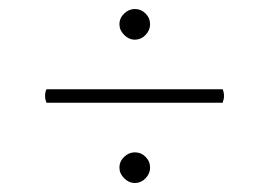

<svg xmlns="http://www.w3.org/2000/svg" viewBox="-20 -566 597 426"><path d="M245 -512Q245 -526 255.5 -536Q266 -546 279 -546Q293 -546 303 -536Q313 -526 313 -512Q313 -499 303 -488.5Q293 -478 279 -478Q266 -478 255.5 -488.5Q245 -499 245 -512ZM474 -368Q477 -361 477 -353Q477 -346 474 -338H83Q80 -346 80 -353Q80 -361 83 -368ZM245 -194Q245 -208 255.5 -218Q266 -228 279 -228Q293 -228 303 -218Q313 -208 313 -194Q313 -181 303 -170.5Q293 -160 279 -160Q266 -160 255.5 -170.5Q245 -181 245 -194Z"/></svg>

Font: Arima Madurai Thin
Style: Regular
Weight: 250
Designer: Joana Correia and Natanael Gama
Foundry: NDISCOVER
Version: Version 1.020; ttfautohint (v1.5) -l 7 -r 28 -G 50 -x 13 -D 